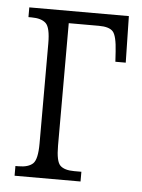

<svg xmlns="http://www.w3.org/2000/svg" viewBox="-44 -572 451 609"><g transform="rotate(5 181.0 -268.0)"><path d="M25 0V-31H35Q66 -31 80.5 -44.5Q95 -58 95 -109V-427Q95 -478 80.5 -491.5Q66 -505 35 -505H25V-536H342L345 -388H312L310 -420Q307 -470 295 -483.5Q283 -497 250 -497H154V-107Q154 -57 167.5 -44Q181 -31 212 -31H235V0Z"/></g></svg>

Font: Noto Serif ExtraCondensed Light
Style: Regular
Weight: 300
Width: 2
Designer: Monotype Design Team
Foundry: Monotype Imaging Inc.
Version: Version 2.014; ttfautohint (v1.8.4.7-5d5b)